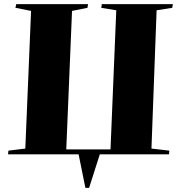

<svg xmlns="http://www.w3.org/2000/svg" viewBox="-20 -750 872 933"><path d="M395 163 362 0H19L21 -18L103 -28L131 -697L55 -712L59 -730H408L405 -712L330 -697L302 -24H517L545 -700L472 -712L475 -730H820L817 -712L741 -700L716 -28L803 -18L801 0H465L413 163Z"/></svg>

Font: Literata 72pt ExtraBold
Style: Italic
Weight: 800
Italic angle: -2°
Designer: Latin by Veronika Burian and Jose Scaglione. Greek by Irene Vlachou. Cyrillic by Vera Evstafieva
Foundry: TypeTogether
Version: Version 3.002